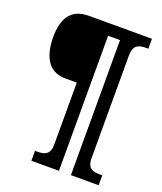

<svg xmlns="http://www.w3.org/2000/svg" viewBox="-157 -861 908 1073"><g transform="rotate(20 297.5 -324.5)"><path d="M159 111H323V-692H394V111H559V52H546C504 52 470 45 470 -18V-629C470 -692 504 -701 546 -701H559V-760H183C77 -760 37 -689 37 -582C37 -478 71 -386 181 -386H248V-18C248 45 213 52 171 52H159Z"/></g></svg>

Font: Noto Serif Sinhala SemiCondensed Black
Style: Regular
Weight: 900
Width: 4
Designer: Jelle Bosma - Monotype Design Team
Foundry: Monotype Imaging Inc.
Version: Version 2.007